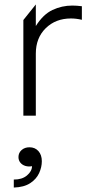

<svg xmlns="http://www.w3.org/2000/svg" viewBox="-20 -520 418 863"><path d="M85 0V-430L141 -500V-403Q174 -455.5 216 -475.2Q258 -495 305 -495Q315 -495 326 -494.2Q337 -493.5 348 -492V-431Q335.5 -434 323.2 -435.5Q311 -437 299 -437Q230 -437 185.5 -393.2Q141 -349.5 141 -279V0ZM42 323V287Q78.5 287.5 101 268.8Q123.5 250 124 227Q108 230 94 225.8Q80 221.5 71.5 211Q63 200.5 63 186Q63 167 77 154.5Q91 142 112.5 142Q137.5 142 152.8 159.2Q168 176.5 168 204.5Q168 231.5 155.8 258.2Q143.5 285 115.8 303.2Q88 321.5 42 323Z"/></svg>

Font: Geologica-Sharp
Style: Regular
Weight: 100
Designer: Sindre Bremnes, Frode Helland
Foundry: Monokrom Skriftforlag AS
Version: Version 1.010;gftools[0.9.28]